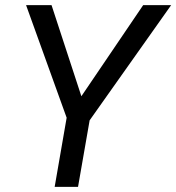

<svg xmlns="http://www.w3.org/2000/svg" viewBox="-20 -731 689 751"><path d="M298.3 -354.5 540 -710.9H649.4L330.6 -260.3L285.2 0H193.8L240.7 -270.5L82 -710.9H181.6Z"/></svg>

Font: RobotoDraft
Style: Italic
Weight: 400
Italic angle: -12°
Version: Version 2.001101; 2014